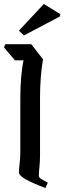

<svg xmlns="http://www.w3.org/2000/svg" viewBox="-46 -942 323 964"><path d="M182 2Q118 -22 83.5 -41.5Q49 -61 49 -77Q49 -91 52.5 -120.5Q56 -150 56 -178V-447Q56 -507 60.5 -557.5Q65 -608 72 -639H29L-26 -704L-19 -720H111L170 -644Q163 -605 159 -555.5Q155 -506 155 -455V-167Q155 -131 152 -103.5Q149 -76 149 -62Q149 -52 156.5 -46.5Q164 -41 194 -25ZM254 -859 74 -764 49 -788 174 -922 257 -871Z"/></svg>

Font: Jaini
Style: Regular
Weight: 400
Designer: Maithili Shingre, Girish Dalvi (Devanagari), Taresh Vohra (Latin)
Foundry: Ek Type
Version: Version 2.000; ttfautohint (v1.8.4.7-5d5b)